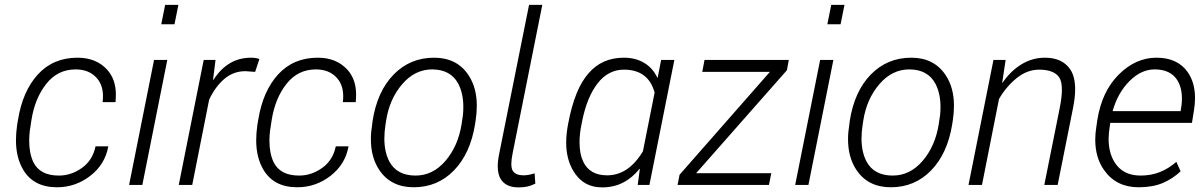

<svg xmlns="http://www.w3.org/2000/svg" viewBox="-20 -782 5092 812"><path d="M221 10Q122.5 10 78.5 -63.5Q47.5 -115.5 47.5 -188.5Q47.5 -219.5 52.5 -254L56 -274.5Q75.5 -396.5 140.2 -467.2Q205 -538 308 -538Q387 -538 433.5 -487Q470 -446 470 -382.5Q470 -367 468.5 -350H414Q415.5 -362.5 415.5 -375Q415.5 -421.5 390 -451Q358.5 -488 300.5 -488.5Q224 -488.5 175.8 -427.5Q127.5 -366.5 113 -274.5Q108.5 -247.5 106 -228.5Q103.5 -209.5 103.5 -186.5Q103.5 -134.5 120.5 -97.5Q148 -39.5 229 -39.5Q281.5 -39.5 326.8 -72Q372 -104.5 384 -163H438Q424.5 -87 362 -38.5Q299.5 10 221 10Z M582 0H526L631.5 -528.5H687.5ZM718 -679.5H662L678.5 -761.5H734.5Z M793 0H736L841.5 -528.5H891.5L881 -444.5L882.5 -444Q942.5 -538 1041.5 -538Q1061 -538 1077 -532.5L1059 -478L1018 -481Q967 -481 928.5 -448Q890 -415 864.5 -360.5Z M1237 10Q1138.5 10 1094.5 -63.5Q1063.5 -115.5 1063.5 -188.5Q1063.5 -219.5 1068.5 -254L1072 -274.5Q1091.5 -396.5 1156.2 -467.2Q1221 -538 1324 -538Q1403 -538 1449.5 -487Q1486 -446 1486 -382.5Q1486 -367 1484.5 -350H1430Q1431.5 -362.5 1431.5 -375Q1431.5 -421.5 1406 -451Q1374.5 -488 1316.5 -488.5Q1240 -488.5 1191.8 -427.5Q1143.5 -366.5 1129 -274.5Q1124.5 -247.5 1122 -228.5Q1119.5 -209.5 1119.5 -186.5Q1119.5 -134.5 1136.5 -97.5Q1164 -39.5 1245 -39.5Q1297.5 -39.5 1342.8 -72Q1388 -104.5 1400 -163H1454Q1440.5 -87 1378 -38.5Q1315.5 10 1237 10Z M1729.5 10Q1632.5 10 1583.5 -64Q1548.5 -117 1548.5 -193Q1548.5 -223 1554 -256L1556 -272Q1575.5 -396 1645 -467Q1714.5 -538 1816 -538Q1912.5 -538 1961.5 -464Q1996.5 -411 1996.5 -335Q1996.5 -305 1991.5 -272L1989 -256Q1969 -132.5 1899.8 -61.2Q1830.5 10 1729.5 10ZM1737.5 -39.5Q1810.5 -39.5 1863.8 -101.5Q1917 -163.5 1932 -256Q1936 -280 1937.8 -295.2Q1939.5 -310.5 1939.5 -330Q1939.5 -387 1918 -428Q1886 -488 1808 -488.5Q1734.5 -488.5 1680.8 -425.8Q1627 -363 1613 -272L1610.5 -256Q1605.5 -224.5 1605.5 -196Q1605.5 -139.5 1626.5 -99Q1658.5 -39.5 1737.5 -39.5Z M2173 10.5Q2120 10.5 2098 -24Q2085.5 -43.5 2085 -78Q2085 -103 2092 -136L2217.5 -761.5H2273.5L2148 -134Q2142.5 -107 2142.5 -89Q2142.5 -69 2149 -59Q2161.5 -40.5 2194 -40.5Q2215 -40.5 2241 -49L2244 -5.5Q2226.5 3.5 2209.8 7Q2193 10.5 2173 10.5Z M2526.5 10.5Q2442.5 10.5 2401 -65.5Q2374.5 -114 2374.5 -179Q2374.5 -216 2383 -259.5Q2410.5 -406.5 2469.5 -472.5Q2526 -538 2618.5 -538Q2668 -538 2704.5 -516Q2741 -494 2760 -453.5L2761.5 -454L2776 -528.5H2832L2726.5 0H2677L2686 -67.5L2685 -68.5Q2655 -30.5 2615.5 -10Q2576 10.5 2526.5 10.5ZM2547.5 -40.5Q2638 -40.5 2699 -142L2748.5 -390.5Q2722 -487 2619.5 -487.5Q2552 -487.5 2507 -429Q2462 -370.5 2442 -269.5L2440 -259.5Q2430.5 -215 2431 -178.5Q2431 -131 2446.5 -98.5Q2474 -40.5 2547.5 -40.5Z M3232 0H2845.5L2854 -43L3236 -478H2950L2959.5 -528.5H3316L3308 -485L2924 -49.5H3242Z M3399 0H3343L3448.5 -528.5H3504.5ZM3535 -679.5H3479L3495.5 -761.5H3551.5Z M3747.5 10Q3650.5 10 3601.5 -64Q3566.5 -117 3566.5 -193Q3566.5 -223 3572 -256L3574 -272Q3593.5 -396 3663 -467Q3732.5 -538 3834 -538Q3930.5 -538 3979.5 -464Q4014.5 -411 4014.5 -335Q4014.5 -305 4009.5 -272L4007 -256Q3987 -132.5 3917.8 -61.2Q3848.5 10 3747.5 10ZM3755.5 -39.5Q3828.5 -39.5 3881.8 -101.5Q3935 -163.5 3950 -256Q3954 -280 3955.8 -295.2Q3957.5 -310.5 3957.5 -330Q3957.5 -387 3936 -428Q3904 -488 3826 -488.5Q3752.5 -488.5 3698.8 -425.8Q3645 -363 3631 -272L3628.5 -256Q3623.5 -224.5 3623.5 -196Q3623.5 -139.5 3644.5 -99Q3676.5 -39.5 3755.5 -39.5Z M4453 0H4396.5L4462 -326.5Q4471 -371.5 4471 -402.5Q4471 -438.5 4459 -455.5Q4437 -487 4375.5 -487.5Q4324 -487.5 4279.8 -451.8Q4235.5 -416 4205 -363.5L4133 0H4076L4181.5 -528.5H4233L4218.5 -432.5L4220 -432Q4253.5 -481.5 4299.8 -509.8Q4346 -538 4399 -538Q4473.5 -538 4507 -487.5Q4527 -456.5 4527 -404.5Q4527 -371 4518.5 -327.5Z M4795.5 10Q4700.5 10 4649.5 -62.5Q4612 -115 4612 -191Q4612 -218.5 4617 -248.5L4621 -275.5Q4640 -395.5 4711.5 -466.8Q4783 -538 4871 -538Q4960 -538 5003 -477Q5034 -433 5034 -367Q5034 -341.5 5029 -312.5L5021 -262.5H4675.5L4674 -252Q4668.5 -217.5 4668.5 -195Q4668.5 -137 4693 -97Q4728 -39.5 4803.5 -39.5Q4847 -39.5 4884 -53.8Q4921 -68 4955 -97.5L4973 -57.5Q4940.5 -26.5 4897.8 -8.2Q4855 10 4795.5 10ZM4973 -312Q4976 -329 4977.2 -340.2Q4978.5 -351.5 4978.5 -366Q4978.5 -412.5 4958 -444.5Q4929 -488.5 4863.5 -488.5Q4806 -488.5 4756.5 -438.8Q4707 -389 4685.5 -312Z"/></svg>

Font: Roberto Sans Light
Style: Italic
Weight: 300
Italic angle: -11°
Designer: Google
Version: Version 1.00;June 11, 2020;FontCreator 12.0.0.2522 64-bit; t